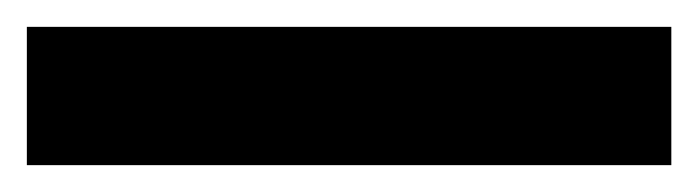

<svg xmlns="http://www.w3.org/2000/svg" viewBox="-22 52 520 143"><path d="M478 175H-2V72H478Z"/></svg>

Font: Noto Sans Arabic Cond ExtBd
Style: Regular
Weight: 800
Width: 3
Designer: Monotype Design Team, Nadine Chahine, Nizar Qandah and Khaled Hosny
Foundry: Monotype Imaging Inc.
Version: Version 2.012; ttfautohint (v1.8.4.7-5d5b)